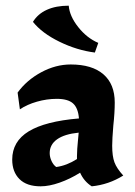

<svg xmlns="http://www.w3.org/2000/svg" viewBox="-20 -645 477 676"><path d="M23 -83Q23 -147 81 -182.5Q139 -218 258 -228Q255 -265 237 -281Q219 -297 180 -297Q145 -297 110 -287Q75 -277 50 -260L42 -319Q74 -363 125 -390.5Q176 -418 229 -418Q304 -418 344 -383.5Q384 -349 384 -284Q384 -248 379 -203Q375 -155 375 -132Q375 -95 383 -73.5Q391 -52 414 -27Q363 5 303 11Q276 -6 262 -37Q227 -15 190 -2Q153 11 123 11Q74 11 48.5 -14.5Q23 -40 23 -83ZM251 -85V-95Q251 -107 252 -121.5Q253 -136 254 -145L257 -178Q207 -173 181 -154.5Q155 -136 155 -106Q155 -92 161.5 -78Q168 -64 178 -57Q215 -62 251 -85ZM96 -568Q113 -596 145 -610.5Q177 -625 222 -625Q225 -588 255.5 -549.5Q286 -511 326 -494L314 -460Q251 -468 189.5 -498Q128 -528 96 -568Z"/></svg>

Font: Mirza
Style: Bold
Weight: 700
Designer: Arabic design by Kourosh Beigpour, Latin design by Eduardo Tunni, engineering by Lasse Fister
Version: Version 1.0010g